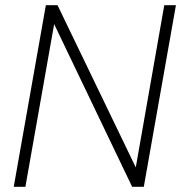

<svg xmlns="http://www.w3.org/2000/svg" viewBox="-20 -721 707 741"><path d="M33 0H78L189 -628L490 0H535L659 -701H614L504 -75L202 -701H157Z"/></svg>

Font: Momo Neue ExtLt
Style: Italic
Weight: 200
Italic angle: -10°
Designer: Ninad Kale (Devanagari), Jonny Pinhorn (Latin)
Foundry: Indian Type Foundry
Version: 4.004